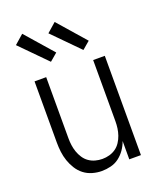

<svg xmlns="http://www.w3.org/2000/svg" viewBox="-142 -849 784 945"><g transform="rotate(-20 250.0 -376.5)"><path d="M227 8Q203 8 178.5 1Q154 -6 134.5 -21Q115 -36 101.5 -57.5Q88 -79 80 -102.5Q72 -126 69 -150.5Q66 -175 66 -200V-520H127V-200Q127 -181 129.5 -163Q132 -145 138 -127.5Q144 -110 154.5 -94Q165 -78 180 -67.5Q195 -57 213 -52Q231 -47 250 -47Q269 -47 287 -52Q305 -57 320 -67.5Q335 -78 345.5 -94Q356 -110 362 -127.5Q368 -145 370.5 -163Q373 -181 373 -200V-520H434V0H373V-96Q365 -73 351 -53Q337 -33 318 -18.5Q299 -4 275 2Q251 8 227 8ZM345 -583 211 -719 259 -761 385 -617ZM175 -583 41 -719 89 -761 215 -617Z"/></g></svg>

Font: Iosevka SS18 Light
Style: Regular
Weight: 300
Monospace: yes
Designer: Belleve Invis
Foundry: Belleve Invis
Version: Version 25.1.1; ttfautohint (v1.8.4)